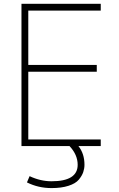

<svg xmlns="http://www.w3.org/2000/svg" viewBox="-20 -752 612 991"><path d="M500 -697.3H126V-417H479.5V-381.8H126V-32.2H500V2H384.8Q416 41 416 98.6Q416 117.2 409.7 136.2Q403.3 155.3 386.7 175.3Q370.1 195.3 333.5 207Q296.9 218.8 246.1 218.8Q177.7 218.8 119.1 189.5L132.8 157.2Q188.5 183.6 246.1 183.6Q380.9 183.6 380.9 98.6Q380.9 46.9 338.9 2H90.8V-732.4H500Z"/></svg>

Font: Gen Shin Gothic ExtraLight
Style: Regular
Weight: 100
Designer: [Source Han Sans]
Ryoko NISHIZUKA  (kana & ideographs); Paul D. Hunt (Latin, Greek & Cyrillic); Wenlong ZHANG  (bopomofo
Version: Version 1.002.20150607